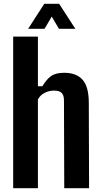

<svg xmlns="http://www.w3.org/2000/svg" viewBox="-20 -993 537 1013"><path d="M49.5 0V-800H180V-538H203.5Q224 -572.5 248.2 -590.8Q272.5 -609 319 -609Q382.5 -609 415.2 -572.8Q448 -536.5 448.5 -453L450 0H319L317.5 -464Q317.5 -490.5 305.2 -502.8Q293 -515 265 -515Q238.5 -515 214.5 -502.5Q190.5 -490 180 -467.5V0ZM128.5 -841 213.5 -973H292L377.5 -841H291L253 -905.5L215 -841Z"/></svg>

Font: Big Shoulders
Style: Bold
Weight: 700
Designer: Patric King
Foundry: XO Type Co
Version: Version 2.002